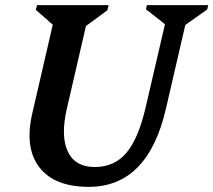

<svg xmlns="http://www.w3.org/2000/svg" viewBox="-20 -710 829 746"><path d="M106 -272 185 -614 119 -672 124 -690H402L397 -670L314 -609L240 -289Q215 -181 243.5 -121Q272 -61 348 -61Q424 -61 470.5 -115.5Q517 -170 545 -289L621 -616L547 -674L551 -690H789L785 -673L700 -613L625 -289Q555 16 325 16Q191 16 132.5 -60.5Q74 -137 106 -272Z"/></svg>

Font: Platypi Medium
Style: Italic
Weight: 500
Italic angle: -13°
Designer: David Sargent
Foundry: Bolt Cutter Type
Version: Version 1.200; ttfautohint (v1.8.4.7-5d5b)